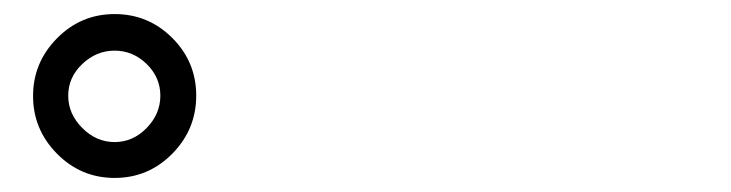

<svg xmlns="http://www.w3.org/2000/svg" viewBox="-20 -844 1040 273"><path d="M143 -591Q95 -591 61 -625.5Q27 -660 27 -707.5Q27 -755 61 -789.5Q95 -824 143 -824Q191 -824 225 -790Q259 -756 259 -708Q259 -660 225 -625.5Q191 -591 143 -591ZM143 -642Q169 -642 188.5 -662Q208 -682 208 -708Q208 -734 188.5 -753Q169 -772 143 -772Q117 -772 97 -753Q77 -734 77 -708Q77 -682 97 -662Q117 -642 143 -642Z"/></svg>

Font: Resource Han Rounded KR Medium
Style: Regular
Weight: 500
Designer: Cyano Hao (round all glyphs); Ryoko NISHIZUKA 西塚涼子 (kana, bopomofo & ideographs); Paul D. Hunt (Latin, Greek & Cyrillic)
Foundry: Cyano Hao
Version: 0.990